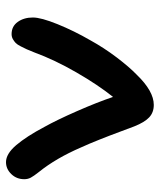

<svg xmlns="http://www.w3.org/2000/svg" viewBox="32 -554 518 621"><g transform="rotate(90 290.5 -243.0)"><path d="M89.8 -22Q64.5 -22 50.3 -42Q36.1 -62 36.1 -90.8Q36.1 -117.2 57.6 -170.4Q79.1 -223.6 109.9 -276.9Q133.8 -320.3 165 -361.6Q196.3 -402.8 221.2 -426.8Q274.4 -481.9 318.8 -481.9Q343.3 -481.9 359.1 -467Q375 -452.1 388.2 -418.9Q392.6 -407.7 405.3 -373.3Q418 -338.9 431.2 -305.9Q444.3 -272.9 456.1 -247.1Q491.2 -165.5 536.1 -109.9Q548.8 -93.8 554 -84.2Q559.1 -74.7 559.1 -63Q559.1 -38.1 542.5 -21Q525.9 -3.9 503.9 -3.9Q477.1 -3.9 449 -36.9Q420.9 -69.8 390.1 -127.9Q367.7 -168 339.1 -233.2Q310.5 -298.3 293 -350.1Q253.9 -301.3 213.6 -231.4Q173.3 -161.6 148.9 -95.2Q142.1 -78.1 138.9 -71Q135.7 -64 129.6 -52Q123.5 -40 118.4 -35.2Q113.3 -30.3 106 -26.1Q98.6 -22 89.8 -22Z"/></g></svg>

Font: Shantell Sans Irregular
Style: Regular
Weight: 500
Designer: Stephen Nixon, Anya Danilova, Shantell Martin
Foundry: Arrow Type
Version: Version 1.006;[9816181b4]